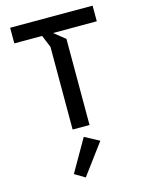

<svg xmlns="http://www.w3.org/2000/svg" viewBox="-144 -785 888 1174"><g transform="rotate(-15 300.0 -198.0)"><path d="M39 -700H561V-601H284L354 -545V0H247V-523L215 -601H39ZM249 304 393 110 301 61 184 265Z"/></g></svg>

Font: Kode Mono SemiBold
Style: Regular
Weight: 600
Monospace: yes
Designer: Isa Ozler
Foundry: Kadena LLC
Version: Version 1.206;gftools[0.9.28]